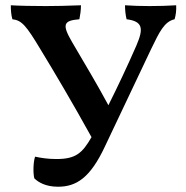

<svg xmlns="http://www.w3.org/2000/svg" viewBox="-20 -699 705 728"><path d="M648 -679C621 -677 578 -676 547 -676C515 -676 481 -677 454 -679C454 -661 456 -642 460 -626C522 -618 525 -591 497 -526C462 -446 427 -372 391 -300C340 -394 316 -432 253 -540C214 -607 221 -621 281 -626C284 -641 287 -660 287 -679C241 -677 186 -676 154 -676C114 -676 49 -677 21 -679C21 -662 22 -643 27 -626C63 -622 80 -601 134 -511C184 -429 254 -311 327 -179C292 -118 267 -96 194 -96C162 -96 136 -100 113 -105C106 -84 105 -44 110 -23C125 -8 153 9 200 9C269 9 322 -24 378 -144L553 -513C585 -579 603 -617 642 -626C647 -643 649 -660 648 -679Z"/></svg>

Font: Vollkorn Semibold
Style: Regular
Weight: 600
Designer: Friedrich Althausen
Foundry: Friedrich Althausen
Version: Version 4.015;PS 004.015;hotconv 1.0.88;makeotf.lib2.5.64775